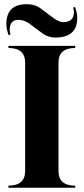

<svg xmlns="http://www.w3.org/2000/svg" viewBox="-20 -879 392 899"><path d="M169.9 -839.8Q169.9 -839.8 235.4 -791Q259.3 -775.4 275.4 -775.4Q326.2 -775.4 326.2 -822.3Q326.2 -832 322.3 -842.8L331.1 -846.7Q341.8 -818.4 341.8 -794.9Q341.8 -703.1 238.3 -703.1Q209 -703.1 181.6 -720.7L116.2 -769.5Q91.3 -786.1 65.4 -786.1Q25.4 -786.1 25.4 -738.3Q25.4 -729.5 29.3 -717.8L20.5 -713.9Q9.8 -743.2 9.8 -766.6Q9.8 -859.4 105.5 -859.4Q143.6 -859.4 169.9 -839.8ZM19.5 -664.1H332V-654.3Q253.9 -654.3 253.9 -585.9V-78.1Q253.9 -9.8 332 -9.8V0H19.5V-9.8Q97.7 -9.8 97.7 -78.1V-585.9Q97.7 -654.3 19.5 -654.3Z"/></svg>

Font: spinwerad
Style: Bold
Weight: 700
Width: 7
Version: Version 0.3